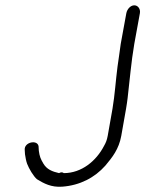

<svg xmlns="http://www.w3.org/2000/svg" viewBox="-20 -689 547 722"><path d="M460 -321C468 -388 473 -454 485 -524L506 -639C509 -655 499 -669 485 -669C471 -669 458 -655 455 -639L434 -524C432 -511 430 -496 428 -481L422 -439C415 -386 412 -333 403 -280L385 -178C382 -162 378 -152 371 -140C342 -84 287 -38 220 -38C215 -42 209 -42 202 -38C176 -44 156 -52 143 -74C133 -91 129 -100 126 -122L125 -139C121 -165 70 -155 73 -125L74 -109C76 -96 78 -84 82 -73C89 -55 105 -27 119 -15C145 1 173 16 214 13C281 8 336 -21 376 -66C402 -97 427 -128 436 -178L454 -280C457 -295 458 -308 460 -321ZM371 -140ZM74 -109Z"/></svg>

Font: Blanket
Style: LightObl
Weight: 300
Foundry: Cannot Into Space Fonts
Version: Version 0.9